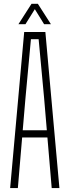

<svg xmlns="http://www.w3.org/2000/svg" viewBox="-20 -964 356 984"><path d="M32 0 104 -800H212.5L284.5 0H245L223 -259.5H93.5L71.5 0ZM96.5 -296.5H220L206 -462L178 -763H138.5L110.5 -461ZM74.5 -840 141.5 -944.5H174L241 -840H206L158.5 -917L110.5 -840Z"/></svg>

Font: Big Shoulders Thin
Style: Regular
Weight: 100
Version: Version 2.002